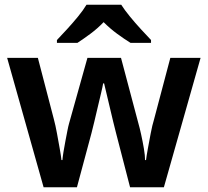

<svg xmlns="http://www.w3.org/2000/svg" viewBox="-20 -786 873 806"><path d="M467 -228Q462 -247 455 -276Q448 -305 440.5 -337Q433 -369 426.5 -396Q420 -423 417 -436H413Q411 -423 404.5 -396Q398 -369 390.5 -337Q383 -305 376 -275.5Q369 -246 364 -227L303 0H163L10 -543H139L206 -286Q213 -260 219 -227Q225 -194 230.5 -163.5Q236 -133 238 -114H242Q243 -127 246.5 -148.5Q250 -170 254.5 -193.5Q259 -217 263 -237.5Q267 -258 270 -268L347 -543H488L561 -268Q566 -251 572.5 -221.5Q579 -192 584 -162.5Q589 -133 589 -114H593Q595 -131 600.5 -161Q606 -191 612.5 -225.5Q619 -260 627 -286L695 -543H822L668 0H526ZM489 -766Q503 -744 525.5 -716.5Q548 -689 572 -663Q596 -637 614 -618V-606H528Q502 -622 472 -644Q442 -666 415 -693Q389 -666 360 -644.5Q331 -623 305 -606H219V-618Q238 -638 261.5 -663.5Q285 -689 307.5 -716.5Q330 -744 343 -766Z"/></svg>

Font: Noto Sans NKo Unjoined SemiBold
Style: Regular
Weight: 600
Designer: Monotype Design Team
Foundry: Monotype Imaging Inc.
Version: Version 2.004